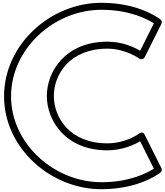

<svg xmlns="http://www.w3.org/2000/svg" viewBox="-20 -1306 1177 1373"><path d="M981.2 -883.8C993.9 -880.9 1009.3 -885.6 1014.4 -895.8L1134.4 -1135.8C1139.2 -1145.6 1137 -1158.9 1127.8 -1166.3C1125 -1168.7 980.4 -1286 705 -1286C341.2 -1286 9 -988.3 9 -617C9 -247.5 342.4 47 705 47C979.9 47 1124 -69.5 1128.1 -72.9C1135.8 -79.6 1139.7 -92.4 1134.4 -103.2L1014.4 -343.2C1002.5 -366.8 984.8 -357.1 977.7 -352.6C975 -350.5 881.6 -281 748 -281C478.1 -281 365 -466.3 365 -620C365 -772.6 478.1 -958 748 -958C880.7 -958 979.5 -885.1 981.2 -883.8ZM748 -231C858 -231 943.6 -272.9 982.2 -295.8L1080.1 -100C1036.4 -71.5 910.6 -3 705 -3C367.6 -3 59 -278.5 59 -617C59 -957.7 366.8 -1236 705 -1236C911.1 -1236 1037.5 -1166.8 1080.1 -1139L982.2 -943.2C942.1 -966.9 857.7 -1008 748 -1008C449.9 -1008 315 -797.4 315 -620C315 -441.7 449.9 -231 748 -231Z"/></svg>

Font: Poland Can Into
Style: BigWritingsOLn
Weight: 700
Foundry: Cannot Into Space Fonts
Version: Version 0.92